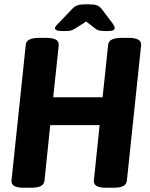

<svg xmlns="http://www.w3.org/2000/svg" viewBox="-20 -880 707 902"><path d="M90 2Q31 2 34 -32L101 -669Q103 -702 164 -702H199Q258 -702 256 -668L230 -423H462L488 -669Q490 -702 551 -702H586Q645 -702 643 -668L576 -31Q574 -14 559 -6Q544 2 511 2H477Q418 2 421 -32L448 -292H216L189 -31Q187 -14 172 -6Q157 2 125 2ZM280 -734Q256 -734 247 -737.5Q238 -741 238 -747Q238 -749 241 -755Q244 -761 258 -774L318 -837Q331 -851 345 -855.5Q359 -860 391 -860Q420 -860 434 -855.5Q448 -851 459 -836L506 -774Q514 -763 516.5 -757.5Q519 -752 519 -750Q519 -743 513 -738.5Q507 -734 481 -734Q467 -734 453.5 -735.5Q440 -737 430 -744L385 -779L333 -746Q319 -737 307.5 -735.5Q296 -734 280 -734Z"/></svg>

Font: Asap Semi Condensed Semi Condensed Regular
Style: Bold Italic
Weight: 700
Width: 4
Italic angle: -6°
Designer: Pablo Cosgaya
Foundry: Omnibus-Type
Version: Version 3.001; ttfautohint (v1.8.4.7-5d5b)